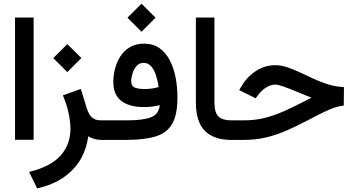

<svg xmlns="http://www.w3.org/2000/svg" viewBox="-20 -768 1941 1054"><path d="M62.5 -671.9H164.6V-0.5H62.5Z M464.4 -20Q456.5 45.4 424.3 103Q392.1 160.6 332.5 203.4Q272.9 246.1 184.1 266.1L139.6 175.8Q259.3 146.5 313 85.4Q366.7 24.4 366.7 -59.6Q366.7 -102.1 356 -149.9Q345.2 -197.8 325.2 -244.6L423.8 -279.8L457 -171.4Q469.2 -135.7 486.6 -121.6Q503.9 -107.4 535.2 -107.4H554.2V0H540.5Q514.6 0 495.4 -6.1Q476.1 -12.2 464.4 -20ZM272.5 -449.2 349.6 -525.9 426.8 -449.2 349.6 -372.1Z M679.7 -670.9 756.8 -747.6 834 -670.9 756.8 -593.8ZM856.9 -190.9Q815.9 -180.2 771.5 -180.2Q689.9 -180.2 646 -213.9Q602.1 -247.6 602.1 -318.4Q602.1 -354.5 611.6 -391.4Q621.1 -428.2 641.1 -459.2Q661.1 -490.2 693.4 -509.3Q725.6 -528.3 771.5 -528.3Q821.3 -528.3 856.2 -503.2Q891.1 -478 912.6 -436Q934.1 -394 944.1 -341.8Q954.1 -289.6 954.1 -235.4Q954.6 -139.2 925.3 -88.4Q896 -37.6 833.7 -18.8Q771.5 0 673.8 0H534.7V-107.4H679.2Q765.1 -107.4 808.8 -124.3Q852.5 -141.1 856.9 -190.9ZM851.1 -290Q846.7 -322.3 836.9 -352.8Q827.1 -383.3 810.5 -403.1Q793.9 -422.9 768.6 -422.9Q744.6 -422.9 729.7 -405.8Q714.8 -388.7 707.5 -365Q700.2 -341.3 700.2 -321.3Q700.2 -296.4 718.5 -287.8Q736.8 -279.3 777.8 -279.3Q795.9 -279.3 814.5 -282.2Q833 -285.2 851.1 -290Z M1259.8 0H1247.6Q1154.8 0 1105 -49.3Q1055.2 -98.6 1055.2 -207.5V-671.9H1157.2V-207Q1157.2 -148.4 1179.9 -127.9Q1202.6 -107.4 1247.6 -107.4H1259.8Z M1240.2 0V-107.4H1319.8Q1379.4 -107.4 1430.9 -120.1Q1482.4 -132.8 1535.6 -156.2Q1588.9 -179.7 1653.3 -212.9L1689.9 -231.9Q1680.2 -234.9 1666.7 -241Q1653.3 -247.1 1619.1 -260.7Q1569.3 -281.2 1537.6 -292.5Q1505.9 -303.7 1491.7 -303.7Q1466.8 -303.7 1442.6 -288.8Q1418.5 -273.9 1401.4 -252L1383.3 -228.5L1293 -273.4L1305.7 -294.9Q1336.9 -347.2 1385.5 -378.7Q1434.1 -410.2 1492.2 -410.2Q1524.9 -410.2 1563 -396.7Q1601.1 -383.3 1644.5 -362.3Q1697.8 -336.4 1735.8 -321Q1773.9 -305.7 1804.9 -298.3Q1835.9 -291 1868.2 -289.6L1867.2 -188.5Q1842.8 -185.5 1818.8 -178Q1794.9 -170.4 1761.5 -154.5Q1728 -138.7 1674.8 -110.4Q1615.2 -79.1 1559.1 -54Q1502.9 -28.8 1444.1 -14.4Q1385.3 0 1318.4 0Z"/></svg>

Font: Vazir Medium WOL
Style: Medium-WOL
Weight: 500
Designer: Saber Rastikerdar
Foundry: Saber Rastikerdar
Version: Version 27.0.1